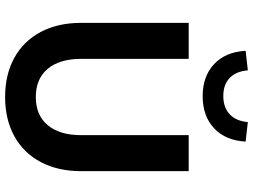

<svg xmlns="http://www.w3.org/2000/svg" viewBox="-141 -853 1005 763"><g transform="rotate(90 361.5 -471.5)"><path d="M365.5 -111.3Q438 -111.3 477.5 -158.7Q517.1 -206.1 517.1 -291.7V-718.8H660.2V-291.7Q660.2 -199.5 624.1 -131.2Q588.1 -63 521.5 -26.1Q454.8 10.7 365.5 10.7Q276.1 10.7 209.5 -26.1Q142.8 -63 106.8 -131.2Q70.8 -199.5 70.8 -291.7V-718.8H213.9V-291.7Q213.9 -206.1 253.4 -158.7Q293 -111.3 365.5 -111.3ZM181.9 -945.1 259.5 -953.9Q263.4 -907.2 289.8 -881.8Q316.2 -856.4 361.6 -856.4Q407 -856.4 434.1 -881.8Q461.2 -907.2 465.1 -953.9L542.7 -945.1Q538.3 -865.5 489.9 -819.9Q441.4 -774.4 362.3 -774.4Q283.2 -774.4 234.7 -819.9Q186.3 -865.5 181.9 -945.1Z"/></g></svg>

Font: Min Sans VF VF
Style: Regular
Weight: 400
Designer: Jinseong-Kim, NotoSansCJK, Nunito
Foundry: Jinseong-Kim
Version: Version 1.420;Glyphs 3.1.2 (3151)